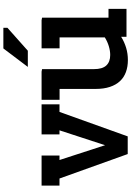

<svg xmlns="http://www.w3.org/2000/svg" viewBox="161 -936 783 1146"><g transform="rotate(-90 553.0 -362.5)"><path d="M458.5 -399.4 312.5 7.8H207L61 -399.4H18.6V-506.3H198.2V-399.4H171.4L259.8 -127.4L348.6 -399.4H324.2V-506.3H503.9V-399.4Z M906.7 0.5V-31.2Q876 -12.2 841.3 -1.7Q806.6 8.8 768.1 8.8Q728.5 8.8 696.5 -2.9Q664.6 -14.6 642.3 -38.3Q620.1 -62 607.9 -98.4Q595.7 -134.8 595.7 -184.1V-398.9H530.8V-506.3H698.7L713.9 -503.4V-193.8Q713.9 -143.6 735.6 -120.1Q757.3 -96.7 798.3 -96.7Q823.2 -96.7 850.8 -105Q878.4 -113.3 903.3 -128.9V-398.9H837.9V-506.3H1005.9L1021 -503.4V-106.9H1073.7V0.5ZM823.7 -588.4H727.1L837.4 -734.4H960.4V-710Z"/></g></svg>

Font: Twentytwelve Slab
Style: TwentytwelveSlab
Weight: 700
Designer: Domenico Catapano
Version: Version 1.00 2012